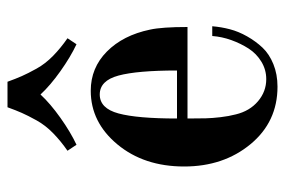

<svg xmlns="http://www.w3.org/2000/svg" viewBox="-144 -604 760 512"><g transform="rotate(-90 236.0 -348.0)"><path d="M48 -237C48 -167 67.8 -108 107.5 -60C147.2 -12 198.3 12 261 12C283 12 303 8.3 321 1C339 -6.3 353.7 -16 365 -28C376.3 -40 386.3 -53.7 395 -69C403.7 -84.3 410 -99.7 414 -115C418 -130.3 420.7 -146 422 -162H396C394.7 -144.7 391 -127.7 385 -111C379 -94.3 371.5 -79 362.5 -65C353.5 -51 341.8 -39.7 327.5 -31C313.2 -22.3 297.7 -18 281 -18C259 -18 239.3 -25.3 222 -40C204.7 -54.7 193 -74.3 187 -99C183.7 -111.7 181.2 -125.3 179.5 -140C177.8 -154.7 176.8 -167.7 176.5 -179C176.2 -190.3 176 -206.7 176 -228H420C420 -273.3 417.7 -306.7 413 -328C403 -376 383.5 -414.3 354.5 -443C325.5 -471.7 290.7 -486 250 -486C194 -486 146.3 -462.3 107 -415C67.7 -367.7 48 -308.3 48 -237ZM176 -256C176 -326.7 180.5 -378.7 189.5 -412C198.5 -445.3 215.3 -462 240 -462C264.7 -462 281.5 -445.3 290.5 -412C299.5 -378.7 304 -326.7 304 -256ZM90 -548 106 -524C128.7 -534.7 152.7 -549 178 -567C203.3 -585 224 -602.7 240 -620C256 -602.7 276.7 -585 302 -567C327.3 -549 351.3 -534.7 374 -524L390 -548C372.7 -560 357 -572.8 343 -586.5C329 -600.2 317.7 -614.8 309 -630.5C300.3 -646.2 293.7 -659.3 289 -670C284.3 -680.7 279.3 -693.3 274 -708H206C200.7 -693.3 195.7 -680.7 191 -670C186.3 -659.3 179.7 -646.2 171 -630.5C162.3 -614.8 151 -600.2 137 -586.5C123 -572.8 107.3 -560 90 -548Z"/></g></svg>

Font: Km Standard TT
Style: Bold
Weight: 700
Designer: Alexey Kryukov <alexios@thessalonica.org.ru>
Version: Version 2.0.2